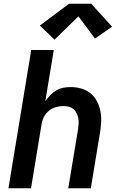

<svg xmlns="http://www.w3.org/2000/svg" viewBox="-20 -1001 640 1021"><path d="M25 0 146 -735H266L221 -463Q233 -480 247.5 -495Q262 -510 280 -520.5Q298 -531 317.5 -534.5Q337 -538 356 -538Q385 -538 412.5 -530Q440 -522 461 -505Q482 -488 495 -463.5Q508 -439 513.5 -412Q519 -385 518 -355.5Q517 -326 512 -297L463 0H343L395 -313Q397 -328 398 -343Q399 -358 396.5 -372Q394 -386 387.5 -399Q381 -412 370.5 -421Q360 -430 346 -433.5Q332 -437 317 -437Q297 -437 276.5 -431Q256 -425 239.5 -411.5Q223 -398 213.5 -379Q204 -360 201 -340L145 0ZM270 -790 192 -865 347 -981H465L576 -859L485 -796L397 -914Z"/></svg>

Font: Iosevka Curly Extended Oblique
Style: Bold
Weight: 700
Width: 7
Italic angle: -9°
Monospace: yes
Designer: Belleve Invis
Foundry: Belleve Invis
Version: Version 11.1.0; ttfautohint (v1.8.3)